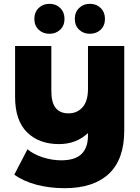

<svg xmlns="http://www.w3.org/2000/svg" viewBox="-20 -783 732 1006"><path d="M631 -542V-99Q631 52 550.5 127.5Q470 203 319 203Q240 203 171.5 185Q103 167 55 132L124 -1Q156 26 204.5 41.5Q253 57 301 57Q373 57 407 24Q441 -9 441 -74V-86Q380 -28 289 -28Q184 -28 121.5 -90Q59 -152 59 -276V-542H249V-307Q249 -245 272 -217Q295 -189 339 -189Q384 -189 412.5 -221Q441 -253 441 -317V-542ZM160 -684Q160 -719 182.5 -741Q205 -763 239 -763Q273 -763 295.5 -741Q318 -719 318 -684Q318 -649 295.5 -627.5Q273 -606 239 -606Q205 -606 182.5 -627.5Q160 -649 160 -684ZM372 -684Q372 -719 394.5 -741Q417 -763 451 -763Q485 -763 507.5 -741Q530 -719 530 -684Q530 -649 507.5 -627.5Q485 -606 451 -606Q417 -606 394.5 -627.5Q372 -649 372 -684Z"/></svg>

Font: Montserrat Alternates ExtraBold
Style: Regular
Weight: 800
Designer: Julieta Ulanovsky
Foundry: Julieta Ulanovsky
Version: Version 7.200